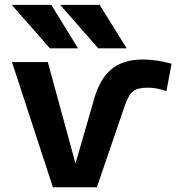

<svg xmlns="http://www.w3.org/2000/svg" viewBox="-20 -784 755 806"><path d="M398.4 -763.7 511.7 -581.1H392.6L232.4 -763.7ZM195.3 -763.7 307.6 -581.1H189.5L29.3 -763.7ZM296.9 -97.7 374 -364.3Q397.5 -451.2 446.8 -492.7Q496.1 -534.2 579.1 -534.2Q635.7 -534.2 700.2 -516.6L678.7 -401.4Q637.7 -416 600.6 -416Q557.6 -416 538.1 -400.4Q518.6 -384.8 502 -335L386.7 2H202.1L30.3 -523.4H180.7Z"/></svg>

Font: Nasu
Style: Bold
Weight: 700
Designer: Ryoko NISHIZUKA (kana &amp; ideographs); Paul D. Hunt (Latin, Greek &amp; Cyrillic); Wenlong ZHANG (bopomofo); Sandoll C
Version: Version 2014.1215